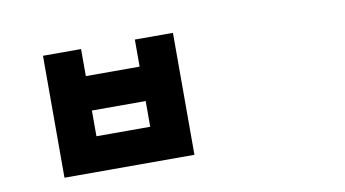

<svg xmlns="http://www.w3.org/2000/svg" viewBox="-48 -877 1016 566"><g transform="rotate(-10 460.0 -594.5)"><path d="M105 -777H219V-696H380V-777H494V-412H105ZM219 -593V-516H380V-593Z"/></g></svg>

Font: Noto Sans Korean Bold
Style: Bold
Weight: 700
Designer: Ryoko NISHIZUKA  (kana & ideographs); Paul D. Hunt (Latin, Greek & Cyrillic); Wenlong ZHANG  (bopomofo); Sandoll Communi
Foundry: Adobe Systems Incorporated
Version: Version 1.000;PS 1;hotconv 1.0.78;makeotf.lib2.5.61930